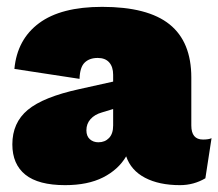

<svg xmlns="http://www.w3.org/2000/svg" viewBox="-20 -530 637 560"><path d="M597 -127 579 -10Q545 10 505 10Q444 10 403 -11.5Q362 -33 348 -74Q325 -35 280.5 -12.5Q236 10 170 10Q92 10 54 -20.5Q16 -51 16 -109Q16 -172 61 -209.5Q106 -247 211 -270L310 -292V-312Q310 -335 298.5 -348Q287 -361 265 -361Q241 -361 227 -347.5Q213 -334 212 -300L22 -329Q30 -415 94 -462.5Q158 -510 278 -510Q411 -510 474.5 -459Q538 -408 538 -304V-164Q538 -123 572 -123Q589 -123 597 -127ZM310 -164V-212L277 -202Q256 -196 244 -182.5Q232 -169 232 -150Q232 -133 242 -124Q252 -115 267 -115Q286 -115 298 -127.5Q310 -140 310 -164Z"/></svg>

Font: Work Sans Black
Style: Regular
Weight: 900
Designer: Wei Huang
Foundry: Wei Huang
Version: Version 1.500